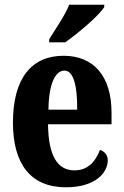

<svg xmlns="http://www.w3.org/2000/svg" viewBox="-20 -786 525 816"><path d="M189 -619V-606H257C313 -645 402 -721 423 -756V-766H274C257 -721 215 -662 189 -619ZM260 10C387 10 438 -53 438 -105C438 -128 423 -143 405 -149C386 -100 354 -62 297 -62C224 -62 186 -123 184 -258H454V-307C454 -465 376 -549 250 -549C114 -549 35 -453 35 -265C35 -91 109 10 260 10ZM308 -320H186C187 -427 214 -486 254 -486C292 -486 309 -423 308 -320Z"/></svg>

Font: Noto Serif Tamil ExtraCondensed ExtraBold
Style: Regular
Weight: 800
Width: 2
Designer: Indian Type Foundry, Tom Grace, and the Monotype Design Team
Foundry: Monotype Imaging Inc.
Version: Version 2.004